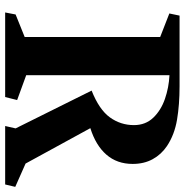

<svg xmlns="http://www.w3.org/2000/svg" viewBox="-6 -710 716 744"><g transform="rotate(90 352.0 -338.0)"><path d="M123.5 -75.7V-600.6L32.2 -636.2L40.5 -675.8H313.5Q385.7 -675.8 443.8 -666Q502 -656.2 545.9 -627Q578.6 -605 596.9 -571.5Q615.2 -538.1 615.2 -494.1Q615.2 -433.6 579.3 -392.3Q543.5 -351.1 476.6 -330.1L613.8 -79.1L704.1 -39.1L694.8 0H468.3L477.5 -40.5L331.1 -335Q404.8 -364.3 434.8 -405.8Q464.8 -447.3 464.8 -499Q464.8 -543.9 436 -574Q407.2 -604 363.3 -619.1Q319.3 -634.3 271.5 -636.7V-81.5L367.7 -46.4L356 0H28.3L36.1 -40.5Z"/></g></svg>

Font: Vesper Libre
Style: Bold
Weight: 700
Designer: Robert Keller & Kimya Gandhi
Foundry: Mota Italic
Version: Version 1.058